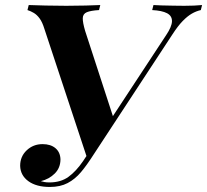

<svg xmlns="http://www.w3.org/2000/svg" viewBox="-20 -728 822 762"><path d="M176 -4Q221 -4 251.5 -26Q282 -48 310 -89Q338 -130 372 -186Q372 -186 384.5 -186Q397 -186 397 -186Q370 -145 347.5 -109Q325 -73 301.5 -45Q278 -17 248.5 -1.5Q219 14 178 14Q124 14 92.5 -9Q61 -32 60 -70Q60 -107 86 -131.5Q112 -156 149 -156Q181 -156 200 -140Q219 -124 220 -96Q220 -62 197.5 -39.5Q175 -17 142 -9Q148 -7 156.5 -5.5Q165 -4 176 -4ZM338 -94 326 -100 156 -614Q148 -640 137.5 -654.5Q127 -669 114.5 -676.5Q102 -684 89 -688L94 -708Q120 -707 161.5 -706Q203 -705 243 -705Q288 -705 320 -706Q352 -707 378 -708L373 -688Q340 -686 324.5 -679.5Q309 -673 308.5 -656Q308 -639 318 -605L433 -252L330 -118L639 -588Q662 -622 662.5 -643.5Q663 -665 643 -675.5Q623 -686 584 -688L589 -708Q599 -707 621 -706.5Q643 -706 668 -705.5Q693 -705 711 -705Q753 -705 782 -708L777 -688Q759 -684 741.5 -674Q724 -664 705 -644.5Q686 -625 664 -591Z"/></svg>

Font: Playfair Display
Style: Bold Italic
Weight: 700
Italic angle: -14°
Designer: Claus Eggers Sørensen
Foundry: Claus Eggers Sørensen
Version: Version 1.203